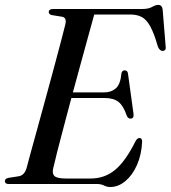

<svg xmlns="http://www.w3.org/2000/svg" viewBox="-20 -736 684 768"><path d="M368 0H14.5Q-0.5 0 -0.5 -11.5Q-0.5 -21.5 13.5 -24.5L55 -31Q76.5 -34.5 85.5 -61Q91.5 -84.5 103.8 -128.8Q116 -173 131.5 -229.2Q147 -285.5 163.5 -346Q180 -406.5 195.5 -463.8Q211 -521 223 -567Q235 -613 241.5 -639Q247.5 -665.5 228.5 -669L188 -675.5Q175 -678.5 175 -687.5Q175 -700 192.5 -700H548.5Q574 -700 588.2 -708.2Q602.5 -716.5 613 -716.5Q627.5 -716.5 630.5 -699L642.5 -552Q645.5 -533.5 632 -532.5Q619 -531.5 611.5 -549.5Q596.5 -602.5 581.2 -630.2Q566 -658 547 -668Q528 -678 501 -678H357Q348 -645.5 334.2 -595.5Q320.5 -545.5 304.2 -486.2Q288 -427 271.5 -366.5H398Q425 -366.5 443.5 -382.8Q462 -399 466 -444Q469 -454.5 478.5 -454.5Q490.5 -454.5 492 -441L514 -281Q516.5 -262.5 503 -261.5Q493 -261 487.5 -272Q474 -312.5 454.2 -328.2Q434.5 -344 398.5 -344H265.5Q249.5 -284 234.8 -228.2Q220 -172.5 209 -129.5Q198 -86.5 193 -63.5Q187.5 -42 197.8 -32Q208 -22 243.5 -22H343.5Q398 -22 439.8 -56Q481.5 -90 522 -171Q529 -184 537.5 -184Q549 -184 548.5 -168.5Q546 -117 528 -76.2Q510 -35.5 481.8 -11.8Q453.5 12 421.5 12Q407.5 12 396 6Q384.5 0 368 0Z"/></svg>

Font: Fraunces 72pt S000
Style: Italic
Weight: 400
Italic angle: -16°
Version: Version 1.000; ttfautohint (v1.8.3)